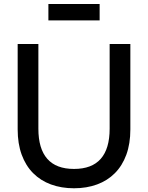

<svg xmlns="http://www.w3.org/2000/svg" viewBox="-20 -944 754 978"><path d="M226.5 -923.5H487.5V-840H226.5ZM357 15Q292.5 15 239.5 -4.5Q186.5 -24 148.8 -62Q111 -100 90.5 -156Q70 -212 70 -285V-720H175.5V-288.5Q175.5 -186.5 220.8 -135Q266 -83.5 357 -83.5Q448 -83.5 493.2 -135Q538.5 -186.5 538.5 -288.5V-720H644V-285Q644 -212 623.5 -156Q603 -100 565.2 -62Q527.5 -24 474.5 -4.5Q421.5 15 357 15Z"/></svg>

Font: Vela Sans SemBd
Style: Regular
Weight: 600
Designer: Principal design: Mikhail Sharanda - project Manrope.
Design modification: Ravid Balaliev
Foundry: Mikhail Sharanda
Version: Version 1.001